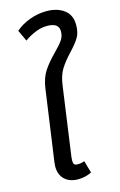

<svg xmlns="http://www.w3.org/2000/svg" viewBox="-133 -931 623 999"><g transform="rotate(-15 178.0 -432.0)"><path d="M213 -71 232 -5Q198 12 159 12Q114 12 87 -13Q60 -38 60 -83Q60 -91 62 -107L116 -490Q124 -545 148 -581Q172 -617 212 -657Q243 -688 257 -708.5Q271 -729 271 -755Q271 -778 255.5 -789.5Q240 -801 207 -801Q176 -801 143.5 -787.5Q111 -774 85 -755L57 -815Q89 -843 133.5 -859.5Q178 -876 225 -876Q282 -876 319 -848.5Q356 -821 356 -767Q356 -726 340.5 -700Q325 -674 291 -638Q255 -600 234 -566.5Q213 -533 206 -479L154 -107Q153 -100 153 -90Q153 -76 158 -70Q163 -64 176 -64Q196 -64 213 -71Z"/></g></svg>

Font: FiraGO
Style: Italic
Weight: 400
Italic angle: -8°
Designer: bBox Type GmbH
Foundry: bBox Type GmbH
Version: Version 1.001